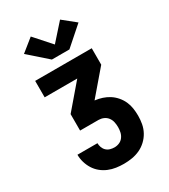

<svg xmlns="http://www.w3.org/2000/svg" viewBox="-235 -1103 1070 1214"><g transform="rotate(-30 300.0 -496.0)"><path d="M302 0Q274 0 246 -4Q218 -8 191.5 -19Q165 -30 143 -48Q121 -66 106 -90Q91 -114 83 -141.5Q75 -169 75 -197H221Q221 -182 226.5 -166.5Q232 -151 243.5 -140Q255 -129 270.5 -124.5Q286 -120 302 -120Q321 -120 338 -127.5Q355 -135 366 -150Q377 -165 381 -183Q385 -201 385 -220Q385 -239 381 -257.5Q377 -276 365.5 -291Q354 -306 336.5 -313.5Q319 -321 300 -321H166V-441L315 -615H77V-735H490V-615L341 -441V-440Q368 -437 394 -428.5Q420 -420 442.5 -405.5Q465 -391 483 -370Q501 -349 512 -324.5Q523 -300 527 -273Q531 -246 531 -219Q531 -189 525.5 -159.5Q520 -130 505.5 -103.5Q491 -77 468.5 -56Q446 -35 419 -22.5Q392 -10 362 -5Q332 0 302 0ZM236 -799 101 -918 193 -992 300 -872 407 -992 499 -918 364 -799Z"/></g></svg>

Font: Iosevka Curly Heavy Extended
Style: Regular
Weight: 900
Width: 7
Monospace: yes
Designer: Belleve Invis
Foundry: Belleve Invis
Version: Version 11.1.0; ttfautohint (v1.8.3)